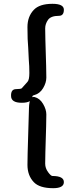

<svg xmlns="http://www.w3.org/2000/svg" viewBox="-20 -816 395 1007"><path d="M259 171Q187 171 157 139Q124 104 124 49Q124 18 125 -13L132 -250Q134 -314 161.5 -307Q189 -300 206 -271Q223 -242 223 -216Q223 -185 222 -154L218 -18Q217 12 217 42Q217 66 232 86.5Q247 107 255 107Q315 107 315 139Q315 171 259 171ZM150 -310Q150 -277 94 -277Q38 -277 38 -313Q37 -348 63.5 -348.5Q90 -349 94 -353Q114 -376 124 -386.5Q134 -397 134 -433.5Q134 -470 131 -503Q129 -534 128 -565L125 -612Q124 -643 124 -674Q124 -729 157 -764Q187 -796 255 -796Q315 -796 315 -765Q315 -733 289 -733Q247 -733 232 -712Q217 -691 217 -667Q217 -637 218 -607L222 -471Q223 -440 223 -409Q223 -382 206 -353.5Q189 -325 159 -317Q150 -315 150 -310Z"/></svg>

Font: Resource Han Rounded KR Medium
Style: Regular
Weight: 500
Designer: Cyano Hao (round all glyphs); Ryoko NISHIZUKA 西塚涼子 (kana, bopomofo & ideographs); Paul D. Hunt (Latin, Greek & Cyrillic)
Foundry: Cyano Hao
Version: 0.990